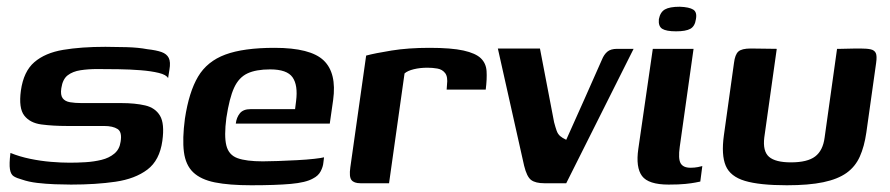

<svg xmlns="http://www.w3.org/2000/svg" viewBox="-20 -544 2642 570"><path d="M191 4Q170 4 143 3Q116 2 90.5 -1Q65 -4 45 -11Q30 -15 21 -20.5Q12 -26 9.5 -41.5Q7 -57 11 -90Q38 -79 69.5 -72.5Q101 -66 131.5 -63.5Q162 -61 187 -61Q210 -61 234.5 -62.5Q259 -64 281.5 -69.5Q304 -75 319.5 -88Q335 -101 338 -123Q343 -152 329 -161Q315 -170 289 -170H179Q137 -170 103 -174.5Q69 -179 52 -201Q35 -223 42 -275Q50 -332 82 -359.5Q114 -387 167.5 -396Q221 -405 293 -405Q320 -405 355.5 -404Q391 -403 417 -398Q444 -395 459.5 -389.5Q475 -384 481 -372Q487 -360 483 -337L479 -312Q474 -322 451.5 -327.5Q429 -333 397.5 -335.5Q366 -338 331.5 -338.5Q297 -339 268 -339Q242 -339 219 -335.5Q196 -332 181 -320.5Q166 -309 162 -282Q159 -262 166 -252.5Q173 -243 188 -240.5Q203 -238 222 -238H340Q381 -238 411 -231Q441 -224 455 -200.5Q469 -177 462 -126Q454 -68 417.5 -40.5Q381 -13 323 -4.5Q265 4 191 4Z M726 6Q660 6 618 -2.5Q576 -11 553.5 -32.5Q531 -54 526 -93Q521 -132 529 -192Q541 -271 568 -316.5Q595 -362 649 -382Q703 -402 795 -402Q902 -402 941 -364.5Q980 -327 969 -247L959 -177H680Q682 -195 692 -207.5Q702 -220 724 -220H856L859 -244Q865 -291 848.5 -314.5Q832 -338 782 -338Q740 -338 714.5 -326Q689 -314 675 -283.5Q661 -253 652 -194Q645 -140 652 -112Q659 -84 685 -74.5Q711 -65 760 -65Q778 -65 805.5 -66Q833 -67 862 -68.5Q891 -70 913 -72.5Q935 -75 942 -77L940 -61Q939 -49 932 -35.5Q925 -22 909 -14Q888 -2 843 2Q798 6 726 6Z M1135 0H1050Q1031 0 1023.5 -9.5Q1016 -19 1020 -47L1067 -379Q1093 -386 1142.5 -394Q1192 -402 1255 -402Q1320 -402 1356 -394Q1392 -386 1407.5 -371Q1423 -356 1424.5 -333Q1426 -310 1422 -278H1306L1307 -292Q1310 -316 1301.5 -327Q1293 -338 1278.5 -340.5Q1264 -343 1249 -343Q1227 -343 1208.5 -338.5Q1190 -334 1181 -326Z M1596 0Q1570 0 1557 -9.5Q1544 -19 1536 -52L1458 -400H1583L1625 -181Q1629 -166 1632.5 -156Q1636 -146 1643 -140Q1650 -134 1661 -129Q1688 -189 1714.5 -248.5Q1741 -308 1767 -367Q1773 -382 1783 -390.5Q1793 -399 1812 -399H1861L1661 0Z M1965 4Q1905 4 1886 -21.5Q1867 -47 1875 -102L1918 -399H2039L1998 -108Q1993 -73 2000.5 -59.5Q2008 -46 2030 -46Q2042 -46 2052 -48Q2062 -50 2065 -51L2059 -5Q2054 -4 2044 -2Q2034 0 2015 2Q1996 4 1965 4ZM1987 -451Q1958 -451 1946 -458.5Q1934 -466 1936 -487Q1940 -508 1954 -516Q1968 -524 1998 -524Q2026 -523 2038 -515.5Q2050 -508 2046 -487Q2043 -466 2029.5 -458.5Q2016 -451 1987 -451Z M2286 -399 2249 -136Q2244 -95 2263 -78.5Q2282 -62 2328 -62Q2377 -62 2400 -79.5Q2423 -97 2428 -135L2465 -399Q2466 -399 2475.5 -399Q2485 -399 2498 -399.5Q2511 -400 2521.5 -400Q2532 -400 2534 -400Q2554 -400 2565 -397.5Q2576 -395 2580 -386.5Q2584 -378 2581 -357L2552 -151Q2546 -109 2532.5 -79Q2519 -49 2493 -30.5Q2467 -12 2424 -3Q2381 6 2316 6Q2235 6 2191.5 -7Q2148 -20 2134.5 -52Q2121 -84 2129 -142L2159 -357Q2162 -382 2172 -391Q2182 -400 2209 -400Q2229 -400 2247.5 -399.5Q2266 -399 2286 -399Z"/></svg>

Font: Genos Thin SemiBold
Style: Italic
Weight: 600
Italic angle: -8°
Version: Version 1.010